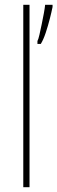

<svg xmlns="http://www.w3.org/2000/svg" viewBox="-20 -780 239 800"><path d="M103 0H77V-760H103ZM199 -751Q195 -731 187.5 -701.5Q180 -672 170.5 -643.5Q161 -615 150 -597H136V-609Q140 -616 144.5 -636Q149 -656 154 -680Q159 -704 163 -726Q167 -748 168 -760H199Z"/></svg>

Font: Noto Sans Khmer Condensed Thin
Style: Regular
Weight: 100
Width: 3
Designer: Danh Hong and the Monotype Design Team
Foundry: Monotype Imaging Inc.
Version: Version 2.004; ttfautohint (v1.8.4.7-5d5b)